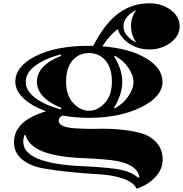

<svg xmlns="http://www.w3.org/2000/svg" viewBox="-20 -858 1110 1165"><path d="M552 -76 594 -77Q744 -77 842 -48Q897 -31 932 10Q967 51 967 109.5Q967 168 923 216Q879 264 809 287Q791 248 727.5 226Q664 204 582.5 199.5Q501 195 409 186Q317 177 241 163.5Q165 150 115 110Q65 70 65 4Q65 -125 260 -183Q173 -214 123 -261Q73 -308 73 -362Q73 -455 196 -517.5Q319 -580 520 -580H546Q617 -718 700 -778Q783 -838 886 -838Q962 -838 1016 -797.5Q1070 -757 1070 -698.5Q1070 -640 1015 -599Q960 -558 887 -558Q814 -558 760.5 -596Q707 -634 695 -682Q645 -645 601 -577Q768 -564 867 -504Q966 -444 966 -362Q966 -271 835.5 -207Q705 -143 520 -143Q437 -143 359 -157Q336 -145 336 -126Q336 -81 462 -78Q503 -76 552 -76ZM620.5 -490.5Q582 -536 520 -536Q458 -536 419.5 -490.5Q381 -445 381 -362.5Q381 -280 424 -233Q467 -186 520 -186Q573 -186 616 -233Q659 -280 659 -362.5Q659 -445 620.5 -490.5ZM121 2Q121 133 473 150Q643 158 710 171.5Q777 185 818 220L826 218Q814 142 689 119Q633 108 475 101Q167 88 135 -39L128 -38Q121 -18 121 2ZM204 -362Q204 -462 351 -519L348 -528Q249 -501 192.5 -458Q136 -415 136 -361.5Q136 -308 193 -264.5Q250 -221 349 -194L353 -203Q283 -230 243.5 -271Q204 -312 204 -362ZM671 -203 678 -201Q728 -229 759 -274.5Q790 -320 790 -360.5Q790 -401 759.5 -446Q729 -491 679 -519L672 -517Q722 -436 722 -361Q722 -286 671 -203ZM808 -600Q775 -642 775 -700Q775 -758 808 -797Q773 -782 751 -755.5Q729 -729 729 -698.5Q729 -668 751 -641.5Q773 -615 808 -600Z"/></svg>

Font: Diplomata
Style: Regular
Weight: 400
Width: 7
Designer: Eduardo Rodriguez Tunni
Foundry: Eduardo Rodriguez Tunni
Version: Version 1.001